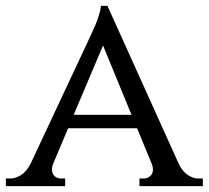

<svg xmlns="http://www.w3.org/2000/svg" viewBox="-30 -634 713 654"><path d="M578 -78Q591 -50 609.5 -38Q628 -26 645 -26H661V0H445V-26H461Q472 -26 481.5 -34Q491 -42 491 -57Q491 -64 488 -73L437 -197H202L151 -76Q147 -67 147 -57Q147 -42 156 -34Q165 -26 176 -26H192V0H-10V-26H6Q23 -26 42 -38Q61 -50 75 -78L277 -509Q287 -530 295 -549Q302 -566 307.5 -584Q313 -602 314 -614H336ZM418 -243 321 -479 221 -243Z"/></svg>

Font: Constantine
Style: Regular
Weight: 400
Designer: Dukom Design
Version: Version 1.001;PS 001.001;hotconv 1.0.56;makeotf.lib2.0.21325